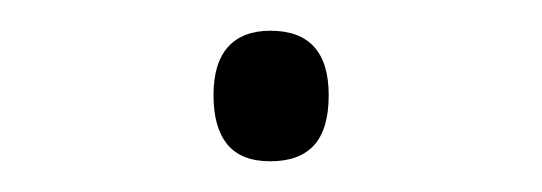

<svg xmlns="http://www.w3.org/2000/svg" viewBox="-20 -333 353 125"><path d="M156 -228Q137 -228 128 -239Q119 -250 119 -271Q119 -292 128.5 -302.5Q138 -313 156 -313Q175 -313 184.5 -302.5Q194 -292 194 -271Q194 -249 184.5 -238.5Q175 -228 156 -228Z"/></svg>

Font: Playwrite CL Thin
Style: Regular
Weight: 100
Designer: Veronika Burian, José Scaglione
Foundry: TypeTogether
Version: Version 1.002